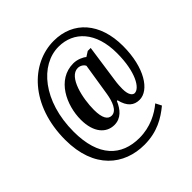

<svg xmlns="http://www.w3.org/2000/svg" viewBox="-221 -882 1193 1193"><g transform="rotate(-45 375.5 -286.0)"><path d="M374 142C488 142 562 96 623 46L603 7C553 49 478 90 382 90C225 90 120 -7 120 -227C120 -495 267 -667 427 -667C560 -667 656 -567 656 -382C656 -216 601 -128 558 -128C543 -128 522 -144 522 -201C522 -215 523 -246 528 -276L563 -520H537L504 -499C489 -513 453 -529 419 -529C275 -529 204 -375 204 -248C204 -135 259 -77 329 -77C388 -77 423 -120 445 -172H451C467 -104 502 -77 550 -77C634 -77 714 -196 714 -387C714 -588 604 -714 432 -714C232 -714 47 -532 47 -228C47 26 197 142 374 142ZM358 -130C326 -130 305 -160 305 -234C305 -332 338 -489 418 -489C438 -489 459 -477 466 -460L432 -246C423 -191 402 -130 358 -130Z"/></g></svg>

Font: Noto Serif Devanagari ExtraCondensed
Style: Bold
Weight: 700
Width: 2
Designer: Universal Thirst, Indian Type Foundry and the Monotype Design Team
Foundry: Monotype Imaging Inc.
Version: Version 2.004